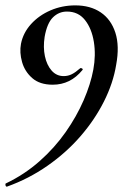

<svg xmlns="http://www.w3.org/2000/svg" viewBox="-48 -419 492 714"><path d="M-22 275Q-26 276 -27.5 270Q-29 264 -26 263Q43 230 99 180.5Q155 131 196 72.5Q237 14 263 -46Q289 -106 299 -160Q309 -214 301 -263.5Q293 -313 268 -344.5Q243 -376 201 -376Q171 -376 149 -354.5Q127 -333 118 -282Q112 -243 119 -210Q126 -177 144 -156.5Q162 -136 189 -136Q205 -136 219 -143Q233 -150 250 -165Q253 -167 257 -164.5Q261 -162 259 -159Q236 -131 208.5 -117.5Q181 -104 148 -104Q100 -104 72 -128.5Q44 -153 34 -188.5Q24 -224 30 -256Q38 -297 67.5 -329.5Q97 -362 140 -380.5Q183 -399 232 -399Q288 -399 326.5 -373Q365 -347 381 -297.5Q397 -248 384 -178Q373 -110 338.5 -41.5Q304 27 251 88Q198 149 128.5 197.5Q59 246 -22 275Z"/></svg>

Font: Cormorant SemiBold
Style: Italic
Weight: 600
Italic angle: -10°
Designer: Christian Thalmann (Catharsis Fonts)
Foundry: Catharsis Fonts
Version: Version 4.000